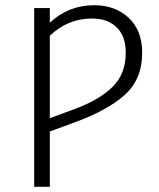

<svg xmlns="http://www.w3.org/2000/svg" viewBox="-20 -716 610 736"><path d="M525 -514Q525 -412 458.5 -352.5Q392 -293 269 -248L171 -212V0H111V-685H171V-629Q243 -696 341 -696Q422 -696 473.5 -647.5Q525 -599 525 -514ZM462 -514Q462 -577 427.5 -611Q393 -645 333 -645Q240 -645 171 -579V-263L269 -299Q360 -333 411 -382.5Q462 -432 462 -514Z"/></svg>

Font: Fira Sans Light
Style: Regular
Weight: 300
Designer: bBox Type GmbH & Carrois Corporate GbR & Edenspiekermann AG
Foundry: bBox Type GmbH & Carrois Corporate GbR & Edenspiekermann AG
Version: Version 4.301